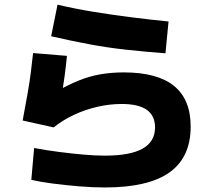

<svg xmlns="http://www.w3.org/2000/svg" viewBox="-20 -816 920 838"><path d="M116.7 -31.1 128.9 -170Q182.2 -160 238.3 -152.8Q294.4 -145.6 346.1 -141.1Q397.8 -136.7 437.8 -136.7Q547.8 -136.7 602.2 -167.2Q656.7 -197.8 656.7 -260Q656.7 -311.1 620.6 -336.7Q584.4 -362.2 511.1 -362.2Q458.9 -362.2 405.6 -350Q352.2 -337.8 303.3 -315Q254.4 -292.2 214.4 -260L78.9 -290Q91.1 -355.6 100 -405.6Q108.9 -455.6 114.4 -498.9Q120 -542.2 124.4 -584.4L272.2 -572.2Q267.8 -526.7 261.7 -481.7Q255.6 -436.7 247.8 -387.8L226.7 -416.7Q276.7 -445.6 323.3 -464.4Q370 -483.3 418.3 -491.7Q466.7 -500 520 -500Q666.7 -500 739.4 -441.1Q812.2 -382.2 812.2 -263.3Q812.2 -128.9 719.4 -63.3Q626.7 2.2 437.8 2.2Q384.4 2.2 324.4 -2.8Q264.4 -7.8 209.4 -15Q154.4 -22.2 116.7 -31.1ZM702.2 -583.3Q614.4 -590 532.2 -598.9Q450 -607.8 370 -622.8Q290 -637.8 203.3 -657.8L231.1 -795.6Q306.7 -777.8 388.3 -764.4Q470 -751.1 553.3 -740.6Q636.7 -730 715.6 -722.2Z"/></svg>

Font: Paperlogy 8 ExtraBold
Style: Regular
Weight: 800
Designer: redesigned by Lee Juim, glyphs from Gmarket Sans & Montserrat
Foundry: PT&
Version: Version 1.001